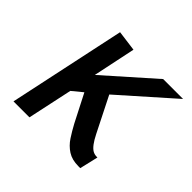

<svg xmlns="http://www.w3.org/2000/svg" viewBox="-132 -651 791 791"><g transform="rotate(45 263.0 -256.0)"><path d="M375 -146 298 -299 526 -501H410L199 -314L238 -500L148 -512L39 0H132L174 -196L219 -233L281 -112Q296 -84 313 -58Q330 -32 355 -16Q380 0 417 0H428L447 -81H443Q430 -81 419.5 -87Q409 -93 398 -107.5Q387 -122 375 -146Z"/></g></svg>

Font: Advent Pro SemiBold
Style: Italic
Weight: 600
Italic angle: -12°
Version: Version 3.000